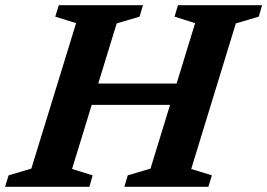

<svg xmlns="http://www.w3.org/2000/svg" viewBox="-44 -718 1028 738"><path d="M224.5 -315 247.5 -397H718.5L696 -315ZM248.5 -629 168.5 -654 182 -698H505.5L492.5 -654L404.5 -628L233 -68.5L312 -44L299.5 0H-24.5L-11 -44L76.5 -70ZM706 -629 627 -654 640 -698H963.5L950.5 -654L862.5 -628L691 -68.5L770.5 -44L757 0H434L447 -44L534.5 -70Z"/></svg>

Font: Newsreader 9pt SemiBold
Style: Italic
Weight: 600
Italic angle: -17°
Designer: Hugues Gentile
Foundry: Production Type
Version: Version 1.003